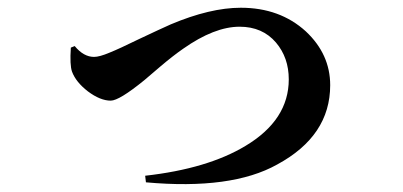

<svg xmlns="http://www.w3.org/2000/svg" viewBox="-20 -486 1040 496"><path d="M173 -367Q196 -339 223 -339Q237 -339 263 -350Q288 -360 339 -385Q394 -411 421 -423Q523 -466 602 -466Q703 -466 770 -405Q833 -346 833 -266Q833 -135 696 -61Q578 5 357 -15L355 -32Q516 -50 614 -109Q726 -176 726 -281Q726 -337 693 -376Q658 -417 599 -417Q534 -417 453 -360Q427 -342 394 -314L353 -279Q288 -226 266 -226Q239 -226 207 -250Q176 -274 166 -301Q160 -318 163 -363Z"/></svg>

Font: Source Han Serif JP
Style: Bold
Weight: 700
Designer: Ryoko NISHIZUKA  (kana & ideographs); Frank Grießhammer (Latin, Greek & Cyrillic); Wenlong ZHANG  (bopomofo); Sandoll Co
Foundry: Adobe Systems Incorporated
Version: Version 1.000;PS 1;hotconv 16.6.53;makeotf.lib2.5.65590